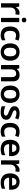

<svg xmlns="http://www.w3.org/2000/svg" viewBox="2434 -3226 802 5710"><g transform="rotate(90 2835.0 -371.0)"><path d="M360 -552C289 -552 232 -505 200 -448H194L176 -542H78V0H205V-281C205 -386 277 -434 347 -434C371 -434 392 -431 408 -428L421 -546C405 -550 380 -552 360 -552Z M577 -752C537 -752 506 -735 506 -685C506 -636 537 -618 577 -618C614 -618 647 -636 647 -685C647 -735 614 -752 577 -752ZM639 -542H512V0H639Z M1024 10C1091 10 1137 -3 1177 -27V-133C1135 -110 1086 -95 1029 -95C945 -95 897 -153 897 -269C897 -388 944 -448 1032 -448C1071 -448 1114 -435 1151 -420L1189 -519C1150 -538 1093 -552 1033 -552C881 -552 767 -468 767 -268C767 -76 871 10 1024 10Z M1786 -272C1786 -452 1679 -552 1529 -552C1368 -552 1269 -452 1269 -272C1269 -92 1377 10 1526 10C1686 10 1786 -92 1786 -272ZM1399 -272C1399 -387 1437 -453 1527 -453C1617 -453 1656 -387 1656 -272C1656 -158 1617 -89 1528 -89C1438 -89 1399 -158 1399 -272Z M2205 -552C2133 -552 2071 -524 2036 -469H2030L2013 -542H1914V0H2041V-264C2041 -384 2072 -450 2173 -450C2242 -450 2273 -408 2273 -327V0H2399V-353C2399 -493 2328 -552 2205 -552Z M3041 -272C3041 -452 2934 -552 2784 -552C2623 -552 2524 -452 2524 -272C2524 -92 2632 10 2781 10C2941 10 3041 -92 3041 -272ZM2654 -272C2654 -387 2692 -453 2782 -453C2872 -453 2911 -387 2911 -272C2911 -158 2872 -89 2783 -89C2693 -89 2654 -158 2654 -272Z M3541 -156C3541 -247 3487 -283 3388 -322C3289 -360 3260 -374 3260 -410C3260 -440 3290 -459 3347 -459C3391 -459 3446 -443 3495 -422L3533 -512C3476 -538 3418 -552 3350 -552C3223 -552 3139 -500 3139 -402C3139 -313 3194 -277 3294 -238C3394 -199 3420 -180 3420 -146C3420 -109 3389 -87 3318 -87C3263 -87 3192 -105 3140 -131V-23C3189 0 3243 10 3320 10C3465 10 3541 -52 3541 -156Z M3891 10C3958 10 4004 -3 4044 -27V-133C4002 -110 3953 -95 3896 -95C3812 -95 3764 -153 3764 -269C3764 -388 3811 -448 3899 -448C3938 -448 3981 -435 4018 -420L4056 -519C4017 -538 3960 -552 3900 -552C3748 -552 3634 -468 3634 -268C3634 -76 3738 10 3891 10Z M4387 -552C4237 -552 4136 -452 4136 -267C4136 -82 4248 10 4407 10C4488 10 4540 -2 4594 -27V-127C4536 -101 4486 -88 4418 -88C4322 -88 4269 -144 4266 -241H4623V-306C4623 -461 4533 -552 4387 -552ZM4389 -458C4464 -458 4499 -405 4500 -330H4269C4276 -413 4320 -458 4389 -458Z M5031 -552C4960 -552 4903 -505 4871 -448H4865L4847 -542H4749V0H4876V-281C4876 -386 4948 -434 5018 -434C5042 -434 5063 -431 5079 -428L5092 -546C5076 -550 5051 -552 5031 -552Z M5386 -552C5236 -552 5135 -452 5135 -267C5135 -82 5247 10 5406 10C5487 10 5539 -2 5593 -27V-127C5535 -101 5485 -88 5417 -88C5321 -88 5268 -144 5265 -241H5622V-306C5622 -461 5532 -552 5386 -552ZM5388 -458C5463 -458 5498 -405 5499 -330H5268C5275 -413 5319 -458 5388 -458Z"/></g></svg>

Font: Noto Sans Georgian SemiBold
Style: Regular
Weight: 600
Designer: Monotype Design Team, Akaki Razmadze
Foundry: Google LLC
Version: Version 2.005